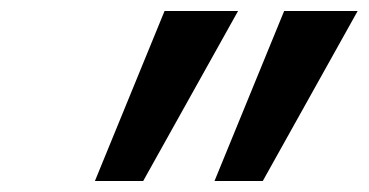

<svg xmlns="http://www.w3.org/2000/svg" viewBox="-20 -833 672 350"><path d="M414 -813 241 -503H153L280 -813ZM632 -813 459 -503H371L498 -813Z"/></svg>

Font: Libra Sans
Style: Bold Italic
Weight: 700
Italic angle: -12°
Foundry: Context Ltd
Version: Version 1.002